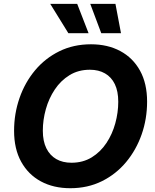

<svg xmlns="http://www.w3.org/2000/svg" viewBox="-20 -968 807 998"><path d="M345.2 10.3Q258.3 10.3 192.6 -25.1Q127 -60.5 90.1 -127.2Q53.2 -193.8 53.2 -288.1Q53.2 -377 81.3 -458Q109.4 -539.1 161.9 -602.1Q214.4 -665 288.1 -701.4Q361.8 -737.8 453.1 -737.8Q539.6 -737.8 605.2 -702.6Q670.9 -667.5 707.8 -600.8Q744.6 -534.2 744.6 -439.5Q744.6 -350.1 716.3 -269.3Q688 -188.5 635.5 -125.5Q583 -62.5 509.5 -26.1Q436 10.3 345.2 10.3ZM351.6 -122.1Q411.1 -122.1 456.8 -150.1Q502.4 -178.2 533.2 -224.6Q564 -271 579.3 -327.1Q594.7 -383.3 594.7 -439Q594.7 -493.7 576.9 -530.5Q559.1 -567.4 525.9 -586.4Q492.7 -605.5 447.3 -605.5Q387.2 -605.5 341.6 -577.4Q295.9 -549.3 264.9 -502.9Q233.9 -456.5 218.3 -400.6Q202.6 -344.7 202.6 -288.6Q202.6 -234.4 220.9 -197.3Q239.3 -160.2 272.5 -141.1Q305.7 -122.1 351.6 -122.1ZM506.3 -795.4 449.2 -947.8H580.1L608.9 -795.4ZM335.4 -795.4 241.2 -947.8H381.3L440.4 -795.4Z"/></svg>

Font: Inter 17pt
Style: Bold Italic
Weight: 700
Italic angle: -9.3988°
Version: Version 4.001;git-66647c0bb